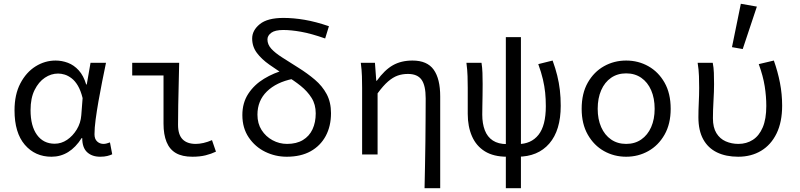

<svg xmlns="http://www.w3.org/2000/svg" viewBox="-20 -819 4240 1018"><path d="M253 12Q166 12 111.5 -51.5Q57 -115 57 -234Q57 -318 88 -377Q119 -436 168.5 -467Q218 -498 275 -498Q308 -498 340 -486Q372 -474 397.5 -446Q423 -418 437 -371H440L460 -486H542Q532 -438 521.5 -385.5Q511 -333 502 -281.5Q493 -230 487 -185Q481 -140 481 -107Q481 -82 495 -69Q509 -56 529 -56Q537 -56 546 -58.5Q555 -61 563 -64L575 -1Q565 4 549 8Q533 12 511 12Q468 12 442 -12Q416 -36 416 -87H413Q350 12 253 12ZM270 -57Q305 -57 335.5 -77.5Q366 -98 387 -132.5Q408 -167 411 -208L418 -299Q408 -339 393 -364.5Q378 -390 359.5 -404Q341 -418 323 -423.5Q305 -429 288 -429Q251 -429 218 -407Q185 -385 163.5 -342Q142 -299 142 -235Q142 -151 176 -104Q210 -57 270 -57Z M1000 12Q946 12 912.5 -7.5Q879 -27 863 -66.5Q847 -106 847 -163V-419H681V-486H930Q929 -432 927.5 -374Q926 -316 925 -260.5Q924 -205 924 -157Q924 -105 948 -80.5Q972 -56 1018 -56Q1037 -56 1059 -61Q1081 -66 1104 -76L1125 -15Q1100 -3 1070 4.5Q1040 12 1000 12Z M1500 12Q1440 12 1386.5 -14Q1333 -40 1299 -90Q1265 -140 1265 -209Q1265 -274 1296.5 -322Q1328 -370 1380 -401.5Q1432 -433 1492 -449L1533 -401Q1445 -383 1395 -334Q1345 -285 1345 -211Q1345 -164 1367 -129.5Q1389 -95 1425 -75.5Q1461 -56 1502 -56Q1552 -56 1586 -76.5Q1620 -97 1637 -133.5Q1654 -170 1654 -218Q1654 -265 1632 -300Q1610 -335 1574.5 -363.5Q1539 -392 1497 -417Q1450 -447 1408.5 -476Q1367 -505 1342 -538.5Q1317 -572 1317 -615Q1317 -658 1357.5 -691Q1398 -724 1483 -724Q1536 -724 1595 -714Q1654 -704 1724 -680L1704 -615Q1630 -641 1576.5 -650.5Q1523 -660 1482 -660Q1438 -660 1418 -645Q1398 -630 1398 -610Q1398 -583 1418.5 -560.5Q1439 -538 1476 -514.5Q1513 -491 1562 -460Q1610 -430 1649.5 -396.5Q1689 -363 1712 -320Q1735 -277 1735 -219Q1735 -150 1707 -98Q1679 -46 1627 -17Q1575 12 1500 12Z M2231 179Q2232 119 2233.5 57Q2235 -5 2235.5 -66.5Q2236 -128 2236.5 -186.5Q2237 -245 2237 -297Q2237 -366 2215 -396.5Q2193 -427 2143 -427Q2113 -427 2088 -418Q2063 -409 2037.5 -387Q2012 -365 1982 -324V0H1900V-353Q1900 -382 1899 -415Q1898 -448 1893 -486H1968L1975 -391H1978Q2019 -448 2063 -473Q2107 -498 2167 -498Q2245 -498 2279.5 -449.5Q2314 -401 2314 -308V179Z M2669 12Q2597 12 2551 -16.5Q2505 -45 2482.5 -96.5Q2460 -148 2460 -215V-353Q2460 -382 2459 -415Q2458 -448 2453 -486H2533Q2537 -461 2538 -433Q2539 -405 2539 -373Q2539 -345 2538.5 -313.5Q2538 -282 2537.5 -255Q2537 -228 2537 -211Q2537 -164 2550.5 -128.5Q2564 -93 2593 -74Q2622 -55 2667 -55ZM2724 12 2725 -55Q2796 -55 2835 -104Q2874 -153 2874 -256Q2874 -294 2870.5 -328Q2867 -362 2858.5 -398.5Q2850 -435 2834 -479L2910 -498Q2925 -457 2934.5 -418.5Q2944 -380 2948.5 -341Q2953 -302 2953 -258Q2953 -128 2892.5 -58Q2832 12 2724 12ZM2662 179V-622H2742V179Z M3300 12Q3236 12 3182.5 -18Q3129 -48 3096.5 -105Q3064 -162 3064 -242Q3064 -324 3096.5 -381Q3129 -438 3182.5 -468Q3236 -498 3300 -498Q3364 -498 3417.5 -468Q3471 -438 3503.5 -381Q3536 -324 3536 -242Q3536 -162 3503.5 -105Q3471 -48 3417.5 -18Q3364 12 3300 12ZM3300 -56Q3346 -56 3380 -79.5Q3414 -103 3432.5 -145Q3451 -187 3451 -242Q3451 -298 3432.5 -340.5Q3414 -383 3380 -406.5Q3346 -430 3300 -430Q3254 -430 3220 -406.5Q3186 -383 3167.5 -340.5Q3149 -298 3149 -242Q3149 -187 3167.5 -145Q3186 -103 3220 -79.5Q3254 -56 3300 -56Z M3894 12Q3829 12 3781.5 -11Q3734 -34 3708.5 -80.5Q3683 -127 3683 -197Q3683 -236 3685 -275Q3687 -314 3687 -353Q3687 -382 3686 -415Q3685 -448 3679 -486H3759Q3764 -461 3765 -433Q3766 -405 3766 -373Q3766 -335 3763 -284.5Q3760 -234 3760 -192Q3760 -143 3778.5 -113Q3797 -83 3828 -69.5Q3859 -56 3895 -56Q3938 -56 3971.5 -77.5Q4005 -99 4024 -143.5Q4043 -188 4043 -257Q4043 -308 4034.5 -362Q4026 -416 4003 -479L4083 -498Q4104 -439 4115.5 -379.5Q4127 -320 4127 -259Q4127 -172 4097.5 -111.5Q4068 -51 4015.5 -19.5Q3963 12 3894 12ZM3918 -559 3861 -569 3908 -799 3993 -784Z"/></svg>

Font: Source Code Pro
Style: Regular
Weight: 400
Monospace: yes
Designer: Paul D. Hunt, Teo Tuominen
Foundry: Adobe Systems Incorporated
Version: Version 1.018;hotconv 1.0.116;makeotfexe 2.5.65601